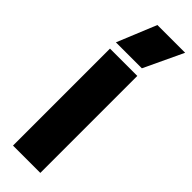

<svg xmlns="http://www.w3.org/2000/svg" viewBox="-260 -775 784 784"><g transform="rotate(45 132.0 -382.5)"><path d="M35.2 -560.1H192.9V0H35.2ZM34.2 -595.2 104 -765.1H264.2L184.1 -595.2Z"/></g></svg>

Font: TASA Explorer
Style: Regular
Weight: 900
Designer: Weizhong Zhang
Foundry: Local Remote
Version: Version 1.000;Glyphs 3.1.2 (3151)